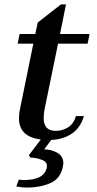

<svg xmlns="http://www.w3.org/2000/svg" viewBox="-20 -624 438 870"><path d="M182 -129Q178 -109 178 -89Q178 -60 191.5 -45.5Q205 -31 233 -31Q263 -31 288.5 -47Q314 -63 324 -98H360Q345 -45 305.5 -18.5Q266 8 212 10L180 53Q213 53 240 68.5Q267 84 267 116Q267 121 265 131Q254 186 207.5 206Q161 226 103 226Q81 226 54 221L65 190Q81 192 86 192Q181 192 192 135Q197 111 170 100.5Q143 90 117 90L111 79L165 8Q66 -4 66 -88Q66 -108 70 -127L131 -426H60L69 -470H140L151 -522L256 -604H279L252 -470H386L377 -426H243Z"/></svg>

Font: Taviraj Medium
Style: Italic
Weight: 500
Italic angle: -12°
Designer: Katatrad Team
Foundry: CadsonDemak
Version: Version 1.001